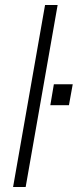

<svg xmlns="http://www.w3.org/2000/svg" viewBox="-20 -743 309 763"><path d="M32 0 159 -723H209L82 0ZM180 -325 194 -408H269L254 -325Z"/></svg>

Font: Archivo SemiExpanded Thin
Style: Italic
Weight: 250
Width: 6
Italic angle: -10°
Designer: Hector Gatti
Foundry: Omnibus-Type
Version: Version 2.001